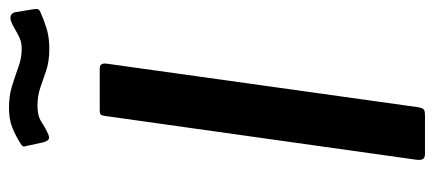

<svg xmlns="http://www.w3.org/2000/svg" viewBox="-296 -694 989 438"><g transform="rotate(-90 199.0 -474.5)"><path d="M263 -742Q276 -742 273 -724L174 -16Q172 -5 168.5 -2.5Q165 0 154 0H68Q58 0 55.5 -5Q53 -10 54 -19L154 -730Q155 -738 157.5 -740Q160 -742 166 -742ZM390 -877Q375 -870 354.5 -863.5Q334 -857 307 -857Q279 -857 258 -864Q237 -871 218.5 -877.5Q200 -884 177 -884Q154 -884 140.5 -875Q127 -866 111 -859Q103 -856 99.5 -859.5Q96 -863 94 -870L87 -902Q86 -908 84.5 -913Q83 -918 90 -922Q109 -934 127.5 -941.5Q146 -949 173 -949Q200 -949 222.5 -942Q245 -935 265.5 -927.5Q286 -920 307 -920Q322 -920 332.5 -925Q343 -930 353 -936Q363 -942 372 -945Q381 -947 385.5 -943.5Q390 -940 391 -933L397 -896Q398 -890 398 -885Q398 -880 390 -877Z"/></g></svg>

Font: Libre Franklin Medium
Style: Italic
Weight: 500
Italic angle: -8°
Designer: Pablo Impallari, Rodrigo Fuenzalida, Nhung Nguyen
Foundry: Impallari Type
Version: Version 3.000